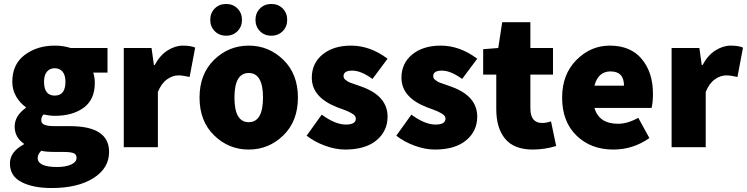

<svg xmlns="http://www.w3.org/2000/svg" viewBox="-20 -742 3766 968"><path d="M240 206Q147 206 88.5 176Q30 146 30 82Q30 23 100 -14V-18Q54 -50 54 -104Q54 -158 110 -198V-202Q81 -222 61.5 -255.5Q42 -289 42 -330Q42 -418 104.5 -465Q167 -512 256 -512Q300 -512 336 -500H522V-376H450Q458 -352 458 -324Q458 -240 402 -199Q346 -158 256 -158Q231 -158 200 -165Q188 -154 188 -136Q188 -120 204 -113Q220 -106 258 -106H333Q530 -106 530 24Q530 106 451 156Q372 206 240 206ZM310 -330Q310 -363 295.5 -380.5Q281 -398 256 -398Q231 -398 216.5 -380.5Q202 -363 202 -330Q202 -260 256 -260Q310 -260 310 -330ZM268 100Q311 100 338.5 87.5Q366 75 366 54Q366 36 350.5 30Q335 24 299 24H260Q209 24 188 18Q170 36 170 54Q170 100 268 100Z M604 0V-500H744L756 -414H760Q786 -463 824.5 -487.5Q863 -512 902 -512Q941 -512 964 -502L936 -354Q900 -362 880 -362Q850 -362 821.5 -341.5Q793 -321 776 -278V0Z M1177.5 -585Q1155 -562 1120 -562Q1085 -562 1062.5 -585Q1040 -608 1040 -642Q1040 -676 1062.5 -699Q1085 -722 1120 -722Q1155 -722 1177.5 -699Q1200 -676 1200 -642Q1200 -608 1177.5 -585ZM1405.5 -585Q1383 -562 1348 -562Q1313 -562 1290.5 -585Q1268 -608 1268 -642Q1268 -676 1290.5 -699Q1313 -722 1348 -722Q1383 -722 1405.5 -699Q1428 -676 1428 -642Q1428 -608 1405.5 -585ZM1408.5 -59.5Q1335 12 1234 12Q1133 12 1059.5 -59.5Q986 -131 986 -250Q986 -369 1059.5 -440.5Q1133 -512 1234 -512Q1335 -512 1408.5 -440.5Q1482 -369 1482 -250Q1482 -131 1408.5 -59.5ZM1162 -250Q1162 -126 1234 -126Q1306 -126 1306 -250Q1306 -374 1234 -374Q1162 -374 1162 -250Z M1720 12Q1672 12 1618.5 -7.5Q1565 -27 1526 -58L1602 -164Q1670 -114 1724 -114Q1774 -114 1774 -144Q1774 -151 1769.5 -157.5Q1765 -164 1753.5 -170.5Q1742 -177 1734.5 -180.5Q1727 -184 1706.5 -191.5Q1686 -199 1678 -202Q1552 -252 1552 -350Q1552 -423 1606.5 -467.5Q1661 -512 1750 -512Q1846 -512 1934 -446L1858 -344Q1800 -386 1756 -386Q1712 -386 1712 -358Q1712 -353 1714.5 -348Q1717 -343 1722.5 -339Q1728 -335 1733 -331.5Q1738 -328 1748 -324.5Q1758 -321 1765 -318.5Q1772 -316 1785 -311.5Q1798 -307 1806 -304Q1934 -257 1934 -154Q1934 -81 1878 -34.5Q1822 12 1720 12Z M2172 12Q2124 12 2070.5 -7.5Q2017 -27 1978 -58L2054 -164Q2122 -114 2176 -114Q2226 -114 2226 -144Q2226 -151 2221.5 -157.5Q2217 -164 2205.5 -170.5Q2194 -177 2186.5 -180.5Q2179 -184 2158.5 -191.5Q2138 -199 2130 -202Q2004 -252 2004 -350Q2004 -423 2058.5 -467.5Q2113 -512 2202 -512Q2298 -512 2386 -446L2310 -344Q2252 -386 2208 -386Q2164 -386 2164 -358Q2164 -353 2166.5 -348Q2169 -343 2174.5 -339Q2180 -335 2185 -331.5Q2190 -328 2200 -324.5Q2210 -321 2217 -318.5Q2224 -316 2237 -311.5Q2250 -307 2258 -304Q2386 -257 2386 -154Q2386 -81 2330 -34.5Q2274 12 2172 12Z M2666 12Q2572 12 2527 -42Q2482 -96 2482 -192V-366H2416V-494L2492 -500L2512 -630H2654V-500H2768V-366H2654V-195Q2654 -122 2714 -122Q2734 -122 2758 -130L2784 -6Q2726 12 2666 12Z M3272 -270Q3272 -226 3265 -198H2977Q3000 -118 3096 -118Q3144 -118 3198 -148L3254 -46Q3172 12 3072 12Q2959 12 2886.5 -58.5Q2814 -129 2814 -250Q2814 -367 2886 -439.5Q2958 -512 3054 -512Q3160 -512 3216 -444Q3272 -376 3272 -270ZM2977 -310H3126Q3126 -382 3058 -382Q2996 -382 2977 -310Z M3366 0V-500H3506L3518 -414H3522Q3548 -463 3586.5 -487.5Q3625 -512 3664 -512Q3703 -512 3726 -502L3698 -354Q3662 -362 3642 -362Q3612 -362 3583.5 -341.5Q3555 -321 3538 -278V0Z"/></svg>

Font: Assistant ExtraBold
Style: Regular
Weight: 800
Designer: Hebrew By Ben Nathan, Latin by Paul Hunt
Version: Version 2.001;PS 002.001;hotconv 1.0.88;makeotf.lib2.5.64775